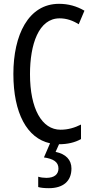

<svg xmlns="http://www.w3.org/2000/svg" viewBox="-20 -745 486 1005"><path d="M354 137C354 92 325 61 271 50L289 10C333 10 372 1 404 -17V-93C372 -77 337 -66 297 -66C199 -66 137 -176 137 -357C137 -512 182 -649 292 -649C329 -649 362 -637 392 -618L422 -689C381 -713 337 -725 289 -725C128 -725 50 -561 50 -358C50 -152 122 -21 242 5L210 79C258 86 286 102 286 137C286 166 266 186 223 186C208 186 193 184 180 180V234C193 238 212 240 236 240C310 240 354 204 354 137Z"/></svg>

Font: Noto Sans Ethiopic ExtCond
Style: Regular
Weight: 400
Width: 2
Designer: Monotype Design Team
Foundry: Monotype Imaging Inc.
Version: Version 2.102